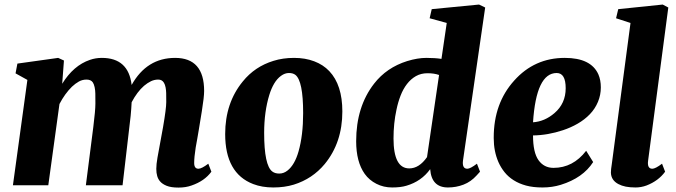

<svg xmlns="http://www.w3.org/2000/svg" viewBox="-20 -826 3013 856"><path d="M864.7 -73.7Q878.9 -73.7 908.7 -96.2L922.4 -60.5Q892.1 -19 834 1Q808.6 10.3 775.6 10.3Q742.7 10.3 723.1 2.4Q703.6 -5.4 693.4 -17.6Q676.8 -36.6 676.8 -73.2Q676.8 -93.3 682.1 -123.5L707 -259.8Q721.2 -342.3 721.2 -370.6Q721.2 -398.9 720.9 -410.9Q720.7 -422.9 718.3 -436Q715.8 -449.2 710.9 -457Q702.6 -471.2 685.5 -471.2Q668.5 -471.2 653.1 -463.9Q637.7 -456.5 622.1 -443.4Q591.3 -416.5 566.9 -370.1Q564 -311 555.2 -246.6L526.4 0H362.8L396 -259.8Q405.3 -334 405.3 -364Q405.3 -394 405 -408.7Q404.8 -423.3 401.9 -437.3Q398.9 -451.2 393.6 -459Q384.8 -471.2 366 -471.2Q347.2 -471.2 331.8 -462.6Q316.4 -454.1 300.8 -439.5Q269 -408.2 245.1 -362.3L195.3 0H37.6L102.1 -469.7L49.3 -499L57.6 -542.5L239.3 -567.9L265.1 -556.2L257.3 -452.6Q307.6 -534.2 380.9 -559.1Q406.2 -567.9 434.1 -567.9Q552.7 -567.9 566.9 -447.3Q634.3 -567.9 760.7 -567.9Q890.1 -567.9 890.1 -420.4Q890.1 -393.6 879.9 -330.6L866.2 -246.6Q863.3 -228 859.6 -208Q856 -188 852.5 -168.5Q845.7 -125 845.7 -99.4Q845.7 -73.7 864.7 -73.7Z M1108.9 -5.4Q983.9 -53.2 983.9 -228.5Q983.9 -367.2 1062.5 -462.9Q1116.2 -529.3 1199.2 -554.7Q1241.2 -567.9 1291 -567.9Q1340.8 -567.9 1380.9 -552.7Q1420.9 -537.6 1448.2 -508.8Q1506.3 -447.3 1506.3 -329.1Q1506.3 -190.4 1427.7 -94.7Q1373 -28.8 1290 -2.9Q1248.5 9.8 1198.5 9.8Q1148.4 9.8 1108.9 -5.4ZM1193.8 -61.5Q1205.6 -52.2 1225.1 -52.2Q1244.6 -52.2 1261.2 -65.2Q1277.8 -78.1 1290.3 -99.9Q1302.7 -121.6 1311 -150.9Q1331.5 -222.7 1331.5 -321.8Q1331.5 -465.3 1296.9 -492.2Q1286.1 -500.5 1268.1 -500.5Q1250 -500.5 1232.7 -487.8Q1215.3 -475.1 1202.4 -453.4Q1189.5 -431.6 1180.7 -402.8Q1157.7 -328.1 1157.7 -233.4Q1157.7 -88.9 1193.8 -61.5Z M2044.4 -111.8Q2039.1 -73.7 2063.5 -73.7Q2076.7 -73.7 2106.4 -96.2L2120.1 -60.5L2105 -43.9Q2079.6 -15.6 2046.6 -2.9Q2013.7 9.8 1977.1 9.8Q1903.8 9.8 1897.9 -71.8Q1858.9 -17.6 1792 2Q1766.6 9.8 1728.3 9.8Q1689.9 9.8 1658 -6.6Q1626 -22.9 1606 -50.8Q1567.9 -104.5 1567.9 -196.3Q1567.9 -350.1 1647.9 -453.1Q1703.6 -524.9 1795.4 -553.7Q1841.8 -567.9 1880.6 -567.9Q1919.4 -567.9 1948.2 -563.5L1971.7 -723.6L1895.5 -744.6L1904.8 -785.2L2115.7 -805.7L2143.1 -792.5ZM1804.7 -75.2Q1848.6 -75.2 1883.8 -125.5L1937.5 -491.7Q1915.5 -499.5 1886.2 -499.5Q1856.9 -499.5 1834.2 -486.6Q1811.5 -473.6 1794.4 -451.4Q1777.3 -429.2 1765.9 -399.7Q1754.4 -370.1 1747.6 -336.9Q1734.4 -276.4 1734.4 -208.5Q1734.4 -75.2 1804.7 -75.2Z M2447.8 -77.6Q2534.7 -77.6 2593.3 -153.8L2624.5 -103.5Q2579.1 -32.7 2480 -2Q2441.9 9.8 2398.9 9.8Q2356 9.8 2325 1.2Q2293.9 -7.3 2270 -22.5Q2246.1 -37.6 2229.5 -58.3Q2212.9 -79.1 2202.1 -103.5Q2181.2 -151.4 2181.2 -210Q2181.2 -211.4 2181.2 -212.9Q2181.2 -365.7 2272.5 -466.8Q2362.8 -567.9 2498 -567.9Q2615.2 -567.9 2647.9 -494.1Q2658.7 -469.2 2658.7 -436Q2658.7 -402.8 2646 -372.1Q2633.3 -341.3 2609.9 -316.9Q2586.4 -292.5 2555.4 -274.7Q2524.4 -256.8 2490.2 -245.6Q2422.9 -223.1 2356.4 -222.2Q2356.4 -146 2380.9 -111.8Q2405.3 -77.6 2447.8 -77.6ZM2461.9 -500.5Q2370.6 -500.5 2356.4 -280.8Q2408.2 -284.2 2452.1 -321.8Q2502 -364.7 2502 -432.6Q2502 -500.5 2461.9 -500.5Z M2869.6 -110.8Q2864.3 -73.7 2888.2 -73.7Q2901.9 -73.7 2931.6 -96.2L2945.3 -60.5Q2915.5 -19.5 2862.3 1Q2838.4 9.8 2813.5 9.8Q2788.6 9.8 2770 6.1Q2751.5 2.4 2736.8 -5.4Q2704.6 -22.5 2703.6 -56.2Q2703.6 -70.3 2707.5 -93.8L2791 -723.6L2726.6 -744.6L2736.3 -785.2L2934.6 -805.7L2959.5 -792.5Z"/></svg>

Font: Merriweather
Style: Heavy Italic
Weight: 900
Italic angle: -7°
Designer: Eben Sorkin
Foundry: Eben Sorkin
Version: Version 1.001